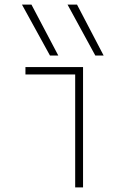

<svg xmlns="http://www.w3.org/2000/svg" viewBox="-20 -810 590 830"><path d="M196 -570 75 -790H116L232 -570ZM392 -570 272 -790H313L428 -570ZM305 0V-488H90V-520H339V0Z"/></svg>

Font: M PLUS Code Latin SemiExpanded ExtraLight
Style: Regular
Weight: 250
Width: 6
Designer: Coji Morishita
Foundry: UNDERFOREST DESIGN
Version: Version 1.002; ttfautohint (v1.8.3)